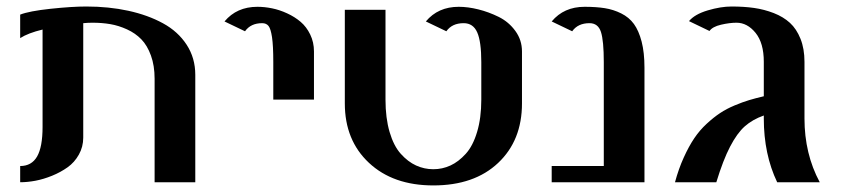

<svg xmlns="http://www.w3.org/2000/svg" viewBox="-20 -560 2589 590"><path d="M42 -515.1Q69.3 -525.9 135.3 -533Q201.2 -540 245.1 -540Q314.5 -540 374.5 -526.9Q434.6 -513.7 480.7 -488.5Q526.9 -463.4 553.5 -422.6Q580.1 -381.8 580.1 -330.1V0H455.1V-317.9Q455.1 -358.4 443.8 -389.4Q432.6 -420.4 414.3 -439.2Q396 -458 370.4 -469.7Q344.7 -481.4 319.1 -485.8Q293.5 -490.2 264.2 -490.2Q250.5 -490.2 235.8 -488.8V-137.2Q235.8 -108.9 222.4 -85Q209 -61 187.7 -45.9Q166.5 -30.8 140.1 -20Q113.8 -9.3 88.9 -4.6Q64 0 42 0V-49.8Q77.1 -49.8 94 -79.1Q110.8 -108.4 110.8 -169.9V-469.2Q66.4 -458.5 42 -442.9Z M819.8 -253.9V-369.1Q819.8 -419.4 815.9 -445.6Q812 -471.7 805.2 -480.2Q798.3 -488.8 785.6 -488.8Q750.5 -488.8 732.9 -463.9L669.9 -494.1Q707.5 -539.1 771 -539.1Q793 -539.1 815.9 -534.4Q838.9 -529.8 862.3 -519Q885.7 -508.3 903.8 -492.9Q921.9 -477.5 933.3 -453.9Q944.8 -430.2 944.8 -401.9V-253.9Z M1459 -253.9V-369.1Q1459 -432.1 1446.5 -460.4Q1434.1 -488.8 1404.8 -488.8Q1369.1 -488.8 1351.6 -463.9L1288.6 -494.1Q1326.2 -539.1 1389.6 -539.1Q1418 -539.1 1449.7 -531.2Q1481.4 -523.4 1512.5 -508.1Q1543.5 -492.7 1563.7 -464.8Q1584 -437 1584 -401.9V-242.2Q1584 -128.4 1510.7 -59.3Q1437.5 9.8 1311.5 9.8Q1188 9.8 1113.8 -59.6Q1039.6 -128.9 1039.6 -242.2V-529.8H1164.6V-253.9Q1164.6 -197.3 1177.2 -154.3Q1189.9 -111.3 1211.7 -87.2Q1233.4 -63 1258.5 -51.5Q1283.7 -40 1311.5 -40Q1339.4 -40 1364.3 -51.5Q1389.2 -63 1411.1 -87.2Q1433.1 -111.3 1446 -154.3Q1459 -197.3 1459 -253.9Z M1960.4 0H1675.3V-49.8H1835.4V-369.1Q1835.4 -434.6 1826.7 -461.7Q1817.9 -488.8 1791.5 -488.8Q1755.9 -488.8 1738.3 -463.9L1675.3 -494.1Q1712.9 -539.1 1776.4 -539.1Q1812 -539.1 1838.4 -534.9Q1864.7 -530.8 1888.9 -518.8Q1913.1 -506.8 1928 -486.3Q1942.9 -465.8 1951.7 -432.1Q1960.4 -398.4 1960.4 -352.1Z M2499 0H2368.2Q2327.1 -85.9 2327.1 -195.8V-205.1Q2292.5 -192.9 2268.8 -171.9Q2245.1 -150.9 2223.6 -109.6Q2202.1 -68.4 2181.2 0H2054.2Q2065.4 -41.5 2081.1 -75.9Q2096.7 -110.4 2113.3 -135Q2129.9 -159.7 2151.6 -179.7Q2173.3 -199.7 2192.9 -212.6Q2212.4 -225.6 2237.5 -236.1Q2262.7 -246.6 2282.2 -252.4Q2301.8 -258.3 2327.1 -264.2V-370.1Q2327.1 -427.7 2301.8 -459Q2276.4 -490.2 2243.2 -490.2Q2222.2 -490.2 2195.8 -484.1Q2169.4 -478 2160.2 -464.8L2097.2 -495.1Q2114.7 -516.1 2154.8 -528.1Q2194.8 -540 2228 -540Q2266.1 -540 2297.1 -535.6Q2328.1 -531.2 2357.7 -519.8Q2387.2 -508.3 2407.5 -489.7Q2427.7 -471.2 2439.9 -440.7Q2452.1 -410.2 2452.1 -370.1V-195.8Q2452.1 -87.4 2499 0Z"/></svg>

Font: Pfennig
Style: Bold
Weight: 700
Version: Version 20120410 ; ttfautohint (v0.8)